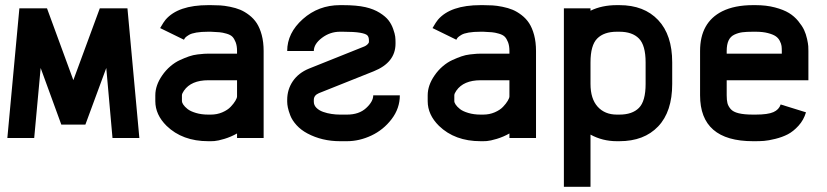

<svg xmlns="http://www.w3.org/2000/svg" viewBox="-20 -532 3189 740"><path d="M111.8 0H8.3L54.7 -500H161.1L262.7 -223.1L364.7 -500H471.2L517.1 0H413.6L389.6 -270L309.1 -51.8H216.3L136.7 -270Z M792.5 -90.3Q816.4 -90.3 836.9 -99.1Q857.4 -107.9 869.1 -120.4Q880.9 -132.8 887.2 -143.6Q893.6 -154.3 893.6 -160.6V-222.7H782.7Q716.8 -222.7 689 -182.6Q681.2 -171.4 681.2 -164.6V-142.1Q681.2 -136.7 686.5 -128.7Q691.9 -120.6 702.9 -111.8Q713.9 -103 735.1 -96.7Q756.3 -90.3 782.7 -90.3ZM597.2 -423.8Q611.3 -448.2 618.2 -456.1Q666.5 -512.2 782.7 -512.2H792.5Q812.5 -512.2 828.6 -511.2Q844.7 -510.3 866.7 -505.9Q888.7 -501.5 905.8 -494.4Q922.9 -487.3 940.4 -473.9Q958 -460.4 969.7 -442.4Q981.4 -424.3 988.8 -397Q996.1 -369.6 996.1 -335.4V0H893.6V-17.6Q870.1 -4.4 845 3.2Q819.8 10.7 806.2 11.7L792.5 12.2H782.7Q683.1 12.2 622.1 -46.9Q578.6 -89.8 578.6 -142.1V-164.6Q578.6 -203.1 605 -241.2Q618.7 -261.2 636.7 -276.6Q654.8 -292 673.6 -300.5Q692.4 -309.1 708.5 -314.7Q724.6 -320.3 741.9 -322.3Q759.3 -324.2 766.8 -324.7Q774.4 -325.2 782.7 -325.2H893.6V-335.4Q893.6 -355.5 888.2 -369.4Q882.8 -383.3 875.5 -390.6Q868.2 -397.9 853 -402.3Q837.9 -406.7 826.2 -407.7Q814.5 -408.7 792.5 -409.7H782.7Q755.4 -409.7 736.6 -406.5Q717.8 -403.3 708.3 -397.5Q698.7 -391.6 695.3 -388.2Q691.9 -384.8 689 -378.9Z M1086.9 -335.4Q1086.9 -404.8 1147.2 -458.5Q1207.5 -512.2 1290.5 -512.2H1300.8Q1354.5 -512.2 1388.7 -504.4Q1420.4 -497.1 1443.4 -482.7Q1466.3 -468.3 1477.5 -453.6Q1488.8 -439 1495.4 -420.2Q1502 -401.4 1503.2 -391.1Q1504.4 -380.9 1504.4 -369.6V-363.8Q1504.4 -291 1420.4 -257.3L1209 -172.9Q1189.5 -164.6 1189.5 -147V-140.1Q1189.5 -126.5 1199.5 -116.5Q1209.5 -106.4 1225.3 -100.8Q1241.2 -95.2 1257.8 -92.8Q1274.4 -90.3 1290.5 -90.3H1317.4Q1363.8 -90.3 1391.1 -115.5Q1418.5 -140.6 1418.5 -164.6H1521Q1521 -114.3 1489.3 -72.8Q1457.5 -31.2 1411.1 -9.5Q1364.7 12.2 1317.4 12.2H1290.5Q1221.2 12.2 1165 -17.6Q1140.1 -30.8 1123 -49.6Q1106 -68.4 1098.9 -86.9Q1091.8 -105.5 1089.4 -117.9Q1086.9 -130.4 1086.9 -140.1V-147Q1086.9 -187 1108.6 -219Q1130.4 -251 1170.9 -267.6L1384.3 -353Q1390.6 -355.5 1396.2 -360.8Q1401.9 -366.2 1401.9 -370.6V-376.5Q1401.9 -389.2 1396 -395.5Q1390.1 -401.9 1367.9 -405.8Q1345.7 -409.7 1300.8 -409.7H1290.5Q1252 -409.7 1220.7 -386Q1189.5 -362.3 1189.5 -335.4Z M1842.3 -90.3Q1866.2 -90.3 1886.7 -99.1Q1907.2 -107.9 1918.9 -120.4Q1930.7 -132.8 1937 -143.6Q1943.4 -154.3 1943.4 -160.6V-222.7H1832.5Q1766.6 -222.7 1738.8 -182.6Q1731 -171.4 1731 -164.6V-142.1Q1731 -136.7 1736.3 -128.7Q1741.7 -120.6 1752.7 -111.8Q1763.7 -103 1784.9 -96.7Q1806.2 -90.3 1832.5 -90.3ZM1647 -423.8Q1661.1 -448.2 1668 -456.1Q1716.3 -512.2 1832.5 -512.2H1842.3Q1862.3 -512.2 1878.4 -511.2Q1894.5 -510.3 1916.5 -505.9Q1938.5 -501.5 1955.6 -494.4Q1972.7 -487.3 1990.2 -473.9Q2007.8 -460.4 2019.5 -442.4Q2031.2 -424.3 2038.6 -397Q2045.9 -369.6 2045.9 -335.4V0H1943.4V-17.6Q1919.9 -4.4 1894.8 3.2Q1869.6 10.7 1856 11.7L1842.3 12.2H1832.5Q1732.9 12.2 1671.9 -46.9Q1628.4 -89.8 1628.4 -142.1V-164.6Q1628.4 -203.1 1654.8 -241.2Q1668.5 -261.2 1686.5 -276.6Q1704.6 -292 1723.4 -300.5Q1742.2 -309.1 1758.3 -314.7Q1774.4 -320.3 1791.7 -322.3Q1809.1 -324.2 1816.7 -324.7Q1824.2 -325.2 1832.5 -325.2H1943.4V-335.4Q1943.4 -355.5 1938 -369.4Q1932.6 -383.3 1925.3 -390.6Q1918 -397.9 1902.8 -402.3Q1887.7 -406.7 1876 -407.7Q1864.3 -408.7 1842.3 -409.7H1832.5Q1805.2 -409.7 1786.4 -406.5Q1767.6 -403.3 1758.1 -397.5Q1748.5 -391.6 1745.1 -388.2Q1741.7 -384.8 1738.8 -378.9Z M2255.9 -208.5Q2255.9 -151.4 2283.4 -120.8Q2311 -90.3 2357.4 -90.3H2367.2Q2417 -90.3 2442.6 -116.2Q2468.3 -142.1 2468.3 -208.5V-291.5Q2468.3 -357.4 2442.6 -383.5Q2417 -409.7 2367.2 -409.7H2357.4Q2307.6 -409.7 2281.7 -383.5Q2255.9 -357.4 2255.9 -291.5ZM2255.9 188H2153.3V-500H2255.9V-490.7Q2299.8 -512.2 2357.4 -512.2H2367.2Q2462.4 -512.2 2516.6 -454.8Q2570.8 -397.5 2570.8 -291.5V-208.5Q2570.8 -101.6 2516.6 -44.7Q2462.4 12.2 2367.2 12.2H2357.4Q2302.2 12.2 2255.9 -13.2Z M2892.1 -512.2Q2933.1 -512.2 2966.6 -503.4Q3000 -494.6 3020.8 -481.9Q3041.5 -469.2 3056.6 -450.7Q3071.8 -432.1 3079.1 -416.5Q3086.4 -400.9 3090.6 -381.8Q3094.7 -362.8 3095.2 -353.8Q3095.7 -344.7 3095.7 -335.4V-222.7H2780.8V-164.6Q2780.8 -146 2783.7 -134.5Q2786.6 -123 2796.1 -111.8Q2805.7 -100.6 2826.9 -95.5Q2848.1 -90.3 2882.3 -90.3H2892.1Q2939.5 -90.3 2960.9 -99.9Q2982.4 -109.4 2988.8 -129.4L3086.4 -99.1Q3077.6 -69.3 3057.6 -47.4Q3037.6 -25.4 3016.4 -14.4Q2995.1 -3.4 2968.3 3.2Q2941.4 9.8 2925 11Q2908.7 12.2 2892.1 12.2H2882.3Q2678.2 12.2 2678.2 -164.6V-335.4Q2678.2 -445.3 2763.2 -488.3Q2811 -512.2 2882.3 -512.2ZM2882.3 -409.7Q2856.9 -409.7 2841.6 -407.7Q2826.2 -405.8 2810.8 -398.7Q2795.4 -391.6 2788.1 -376Q2780.8 -360.4 2780.8 -335.4V-325.2H2993.2V-335.4Q2993.2 -346.7 2992.2 -354.7Q2991.2 -362.8 2985.6 -374Q2980 -385.3 2969.7 -392.3Q2959.5 -399.4 2939.7 -404.5Q2919.9 -409.7 2892.1 -409.7Z"/></svg>

Font: Anka/Coder Condensed
Style: Bold
Weight: 700
Width: 4
Monospace: yes
Version: Version 001.100